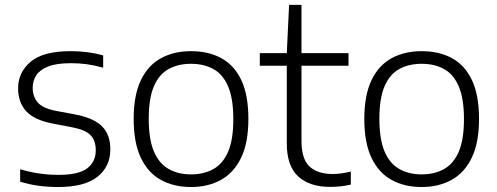

<svg xmlns="http://www.w3.org/2000/svg" viewBox="-20 -760 2046 790"><path d="M219.5 9.5Q176.5 9.5 138.2 4.2Q100 -1 63 -12.5V-63.5Q106.5 -51 144 -45.8Q181.5 -40.5 221 -40.5Q303 -40.5 338.5 -67.2Q374 -94 374 -141.5Q374 -182 352.5 -204Q331 -226 276 -236.5L197 -251.5Q120 -266.5 87.2 -303Q54.5 -339.5 54.5 -396.5Q54.5 -462.5 106.2 -506Q158 -549.5 270 -549.5Q306 -549.5 339.2 -545.2Q372.5 -541 404.5 -532V-481.5Q368.5 -491.5 337 -495.8Q305.5 -500 271 -500Q212.5 -500 178.2 -486.5Q144 -473 129.2 -450.2Q114.5 -427.5 114.5 -398.5Q114.5 -363.5 134.5 -339.2Q154.5 -315 209 -304L287.5 -289.5Q366 -274.5 400 -240Q434 -205.5 434 -145.5Q434 -74.5 380.8 -32.5Q327.5 9.5 219.5 9.5Z M766 9.5Q695 9.5 642 -19.8Q589 -49 559.5 -110.8Q530 -172.5 530 -270.5Q530 -367.5 559.2 -429.2Q588.5 -491 641.8 -520.2Q695 -549.5 766 -549.5Q837.5 -549.5 890.5 -520.8Q943.5 -492 972.8 -430.5Q1002 -369 1002 -270.5Q1002 -173.5 972.5 -111.8Q943 -50 889.8 -20.2Q836.5 9.5 766 9.5ZM766 -42.5Q819 -42.5 858.2 -64.5Q897.5 -86.5 918.8 -136.2Q940 -186 940 -269.5Q940 -354 918.8 -404Q897.5 -454 858.2 -475.8Q819 -497.5 766 -497.5Q713 -497.5 673.8 -476Q634.5 -454.5 613.2 -404.8Q592 -355 592 -271.5Q592 -187 613.2 -137Q634.5 -87 673.8 -64.8Q713 -42.5 766 -42.5Z M1338.5 9Q1254 9 1207 -34Q1160 -77 1160 -170V-541.5L1169.5 -740H1220.5V-180.5Q1220.5 -106 1253.5 -75Q1286.5 -44 1349.5 -44Q1366.5 -44 1384 -46.5Q1401.5 -49 1423.5 -54V-0.5Q1401 4.5 1380.8 6.8Q1360.5 9 1338.5 9ZM1049 -489.5V-541.5H1414V-489.5Z M1715 9.5Q1644 9.5 1591 -19.8Q1538 -49 1508.5 -110.8Q1479 -172.5 1479 -270.5Q1479 -367.5 1508.2 -429.2Q1537.5 -491 1590.8 -520.2Q1644 -549.5 1715 -549.5Q1786.5 -549.5 1839.5 -520.8Q1892.5 -492 1921.8 -430.5Q1951 -369 1951 -270.5Q1951 -173.5 1921.5 -111.8Q1892 -50 1838.8 -20.2Q1785.5 9.5 1715 9.5ZM1715 -42.5Q1768 -42.5 1807.2 -64.5Q1846.5 -86.5 1867.8 -136.2Q1889 -186 1889 -269.5Q1889 -354 1867.8 -404Q1846.5 -454 1807.2 -475.8Q1768 -497.5 1715 -497.5Q1662 -497.5 1622.8 -476Q1583.5 -454.5 1562.2 -404.8Q1541 -355 1541 -271.5Q1541 -187 1562.2 -137Q1583.5 -87 1622.8 -64.8Q1662 -42.5 1715 -42.5Z"/></svg>

Font: Encode Sans SemiExpanded Light
Style: Regular
Weight: 300
Width: 6
Designer: Multiple Designers
Foundry: Impallari Type
Version: Version 3.002